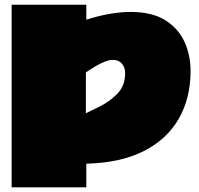

<svg xmlns="http://www.w3.org/2000/svg" viewBox="-20 -801 851 821"><path d="M29.8 -780.8H349.1V-716.8Q404.3 -734.4 451.7 -742.2Q499 -750 538.1 -750Q629.4 -750 685.8 -715.1Q742.2 -680.2 768.6 -622.8Q794.9 -565.4 794.9 -498Q794.9 -380.9 744.1 -292.7Q693.4 -204.6 594 -154.5Q494.6 -104.5 349.1 -101.1V0H29.8ZM462.9 -544.9Q446.8 -544.9 427 -536.9Q407.2 -528.8 388.9 -518.1Q370.6 -507.3 358.9 -499.3Q347.2 -491.2 347.2 -491.2V-316.9L400.9 -342.8Q448.2 -365.7 481.7 -400.1Q515.1 -434.6 515.1 -487.8Q515.1 -512.2 501.5 -528.6Q487.8 -544.9 462.9 -544.9Z"/></svg>

Font: Rammetto One
Style: Regular
Weight: 400
Designer: Vernon Adams
Foundry: Vernon Adams
Version: Version 1.100; ttfautohint (v1.8.4.7-5d5b)